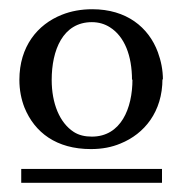

<svg xmlns="http://www.w3.org/2000/svg" viewBox="-20 -699 397 416"><path d="M267 -527C267 -464 242 -403 179 -403C164 -403 151 -406 140 -413C109 -433 92 -475 92 -526C92 -590 116 -651 179 -651C194 -651 207 -647 218 -640C250 -620 266 -578 266 -526ZM26 -303H331V-333H26ZM333 -526C333 -547 329 -567 322 -586C302 -640 254 -679 180 -679C156 -679 134 -675 114 -667C61 -646 22 -598 22 -526C22 -504 26 -484 33 -466C55 -412 102 -376 177 -376C201 -376 222 -380 241 -388C293 -409 332 -457 332 -528Z"/></svg>

Font: Veleka
Style: Regular
Weight: 400
Designer: Stefan Peev, Context Ltd, 2016; SIL International, 1997-2014.
Foundry: Stefan Peev, Context Ltd, 2016
Version: Version 1.000